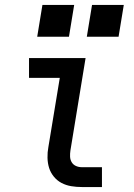

<svg xmlns="http://www.w3.org/2000/svg" viewBox="-20 -754 540 774"><path d="M310 0Q288 0 267 -3.5Q246 -7 228 -16.5Q210 -26 197 -42Q184 -58 178 -77Q172 -96 171.5 -118Q171 -140 175 -161L221 -440H97V-520H325L264 -148Q262 -135 262.5 -122.5Q263 -110 269 -100Q275 -90 286 -85Q297 -80 310 -80H391V0ZM330 -606 351 -734H479L458 -606ZM130 -606 151 -734H279L258 -606Z"/></svg>

Font: Iosevka SS04 Medium Oblique
Style: Regular
Weight: 500
Italic angle: -9°
Monospace: yes
Designer: Belleve Invis
Foundry: Belleve Invis
Version: Version 19.0.0; ttfautohint (v1.8.4)